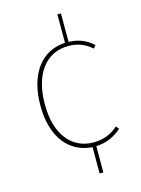

<svg xmlns="http://www.w3.org/2000/svg" viewBox="-131 -804 763 1036"><g transform="rotate(-15 250.5 -286.0)"><path d="M457 -48 443 -64C407 -32 364 -12 306 -12C189 -12 104 -103 104 -278C104 -455 188 -550 307 -550C362 -550 402 -532 437 -501L451 -517C411 -553 370 -569 315 -571V-730H295V-571C164 -565 79 -456 79 -278C79 -100 165 3 293 11V158H314V11C374 9 419 -14 457 -48Z"/></g></svg>

Font: Glow Sans SC Normal Thin
Style: Regular
Weight: 100
Designer: Ryoko NISHIZUKA (kana, bopomofo & ideographs); Paul D. Hunt (Latin, Greek & Cyrillic); Sandoll Communications, Soo-young
Version: Version 0.93